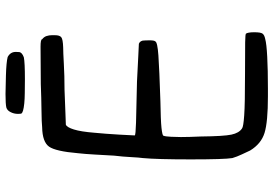

<svg xmlns="http://www.w3.org/2000/svg" viewBox="-168 -684 991 696"><g transform="rotate(-90 328.0 -336.5)"><path d="M102.5 -314.5Q104.5 -328.1 106 -357.4Q107.4 -386.7 111.3 -418.9Q113.3 -451.2 115.2 -487.8Q117.2 -524.4 120.1 -549.8Q127 -630.9 144 -654.8Q161.1 -678.7 213.9 -679.7Q230.5 -681.6 274.9 -682.1Q319.3 -682.6 371.1 -684.6Q479.5 -685.5 506.3 -685.5Q533.2 -685.5 533.2 -679.7Q542 -672.9 544.9 -663.6Q547.9 -654.3 547.9 -644.5V-633.8Q547.9 -616.2 540.5 -610.4Q533.2 -604.5 503.9 -603.5Q487.3 -603.5 444.3 -601.1Q401.4 -598.6 350.6 -598.6Q297.9 -596.7 262.2 -595.2Q226.6 -593.8 223.6 -593.8Q213.9 -589.8 206.1 -564.5Q198.2 -539.1 194.3 -490.2Q190.4 -450.2 187.5 -400.4Q184.6 -350.6 184.6 -343.8Q186.5 -340.8 231 -339.4Q275.4 -337.9 379.9 -335.9Q437.5 -333 474.6 -331.1Q511.7 -329.1 516.6 -329.1Q525.4 -326.2 528.3 -315.4Q529.3 -305.7 529.3 -289.6Q529.3 -273.4 525.4 -269.5Q522.5 -261.7 474.6 -258.3Q426.8 -254.9 307.6 -251Q239.3 -250 211.9 -247.1Q184.6 -244.1 183.6 -240.2Q180.7 -233.4 179.7 -212.4Q178.7 -191.4 178.7 -176.8Q178.7 -148.4 180.7 -104.5Q181.6 -21.5 187.5 6.3Q193.4 34.2 210 44.9Q215.8 49.8 256.8 52.7Q297.9 55.7 407.2 55.7Q491.2 55.7 522.5 56.2Q553.7 56.6 553.7 59.6Q555.7 61.5 557.1 69.3Q558.6 77.1 558.6 88.9Q558.6 112.3 553.7 119.1Q548.8 126 534.2 128.9Q516.6 133.8 469.7 136.2Q422.9 138.7 354.5 138.7H326.2Q233.4 138.7 193.8 126.5Q154.3 114.3 129.9 74.2Q124 61.5 115.7 43.9Q107.4 26.4 102.5 9.8Q97.7 -18.6 97.7 -141.1Q97.7 -263.7 102.5 -314.5ZM262.7 -767.6Q262.7 -782.2 269.5 -794.9Q275.4 -806.6 286.1 -809.6Q298.8 -812.5 335 -812.5Q353.5 -812.5 401.9 -811Q450.2 -809.6 468.8 -804.7Q487.3 -794.9 487.3 -775.4Q487.3 -774.4 486.8 -763.7Q486.3 -752.9 467.8 -746.1Q449.2 -742.2 387.7 -742.2Q379.9 -742.2 337.4 -742.7Q294.9 -743.2 274.4 -749Q265.6 -752 264.2 -754.4Q262.7 -756.8 262.7 -767.6Z"/></g></svg>

Font: JasonHandwriting4
Style: Regular
Weight: 400
Version: Version 1.01.21